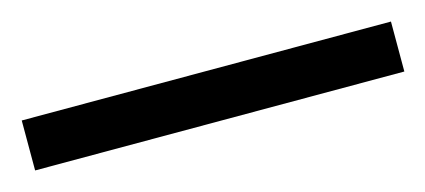

<svg xmlns="http://www.w3.org/2000/svg" viewBox="-30 -899 485 219"><g transform="rotate(-15 213.0 -789.5)"><path d="M-5 -760V-819H431V-760Z"/></g></svg>

Font: Noto Serif Hebrew SemiCondensed SemiBold
Style: Regular
Weight: 600
Width: 4
Designer: Monotype Design Team
Foundry: Monotype Imaging Inc.
Version: Version 2.004; ttfautohint (v1.8.4.7-5d5b)